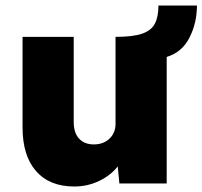

<svg xmlns="http://www.w3.org/2000/svg" viewBox="-20 -667 736 698"><path d="M250 11Q160 11 111 -45Q62 -101 62 -204V-533H248V-223Q248 -184 267.5 -163Q287 -142 321 -142Q356 -142 378 -163Q400 -184 400 -216V-533Q463 -533 496.5 -544.5Q530 -556 543 -581Q556 -606 556 -647H696Q696 -584 669 -530.5Q642 -477 586 -460V0H414L408 -62Q382 -29 340 -9Q298 11 250 11Z"/></svg>

Font: Lexend ExtraBold
Style: Regular
Weight: 800
Designer: Bonnie Shaver-Troup, Thomas Jockin
Foundry: Lexend
Version: Version 1.007; ttfautohint (v1.8.3)